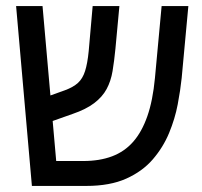

<svg xmlns="http://www.w3.org/2000/svg" viewBox="-20 -612 664 632"><path d="M85 0 33 -592H120L165 -82H254Q308 -82 349 -97.5Q390 -113 418.5 -145.5Q447 -178 465 -229.5Q483 -281 490 -355L512 -592H600L578 -355Q574 -316 565 -268.5Q556 -221 536.5 -174Q517 -127 483 -87.5Q449 -48 395.5 -24Q342 0 264 0ZM123 -203 116 -287 194 -315Q221 -325 236.5 -339Q252 -353 260 -378Q268 -403 272 -444L285 -592H373L360 -452Q356 -411 350.5 -378Q345 -345 331 -319Q317 -293 290 -272.5Q263 -252 219 -237Z"/></svg>

Font: Noto Sans Hebrew SemiCondensed
Style: Regular
Weight: 400
Width: 4
Designer: Monotype Design Team
Foundry: Monotype Imaging Inc.
Version: Version 2.003